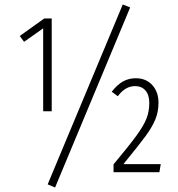

<svg xmlns="http://www.w3.org/2000/svg" viewBox="-20 -766 790 854"><path d="M210 -684V-271H172V-640L87 -580L68 -606L177 -684ZM526 -746 559 -733 225 68 192 54ZM685 -309Q685 -269 671 -235Q657 -201 628.5 -162Q600 -123 529 -36H695L689 0H485V-35Q556 -120 587.5 -163.5Q619 -207 631.5 -238.5Q644 -270 644 -308Q644 -344 627 -363.5Q610 -383 581 -383Q537 -383 504 -338L477 -358Q502 -390 527.5 -404Q553 -418 584 -418Q630 -418 657.5 -387.5Q685 -357 685 -309Z"/></svg>

Font: Fira Sans Extra Condensed ExtraLight
Style: Regular
Weight: 275
Width: 1
Designer: Carrois Corporate & Edenspiekermann AG
Foundry: Carrois Corporate GbR & Edenspiekermann AG
Version: Version 4.203